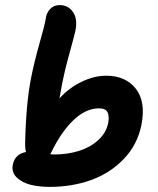

<svg xmlns="http://www.w3.org/2000/svg" viewBox="-20 -752 623 758"><path d="M176.8 -14.2Q135.7 -14.2 102.1 -22.2Q68.4 -30.3 46.4 -51Q24.4 -71.8 30.8 -103Q39.6 -144 83 -151.9Q79.1 -162.1 79.1 -182.1Q82.5 -343.8 103 -445.8Q116.2 -511.2 135.7 -579.8Q155.3 -648.4 160.2 -675.8Q162.6 -699.7 177.2 -715.8Q191.9 -731.9 215.8 -731.9Q249 -731.9 268.1 -704.6Q287.1 -677.2 277.8 -630.9Q273.4 -610.4 254.9 -543.9Q236.3 -477.5 225.1 -419.9Q218.3 -385.3 214.8 -363.8Q253.4 -405.8 302.7 -429.4Q352.1 -453.1 398.9 -453.1Q476.1 -453.1 516.4 -401.6Q556.6 -350.1 538.1 -257.8Q522.5 -180.7 468.8 -124.5Q415 -68.4 339.8 -41.3Q264.6 -14.2 176.8 -14.2ZM182.1 -149.9Q181.6 -148.9 180.2 -146.5Q178.7 -144 178.2 -143.1Q180.7 -143.1 186 -142.6Q191.4 -142.1 193.8 -142.1Q246.1 -142.1 291 -156Q335.9 -169.9 367.4 -198.5Q398.9 -227.1 407.2 -266.1Q412.1 -293.9 404.5 -309.1Q397 -324.2 370.1 -324.2Q318.8 -324.2 270 -277.6Q221.2 -231 182.1 -149.9Z"/></svg>

Font: Shantell Sans Irregular Bouncy
Style: Italic
Weight: 600
Italic angle: -11.31°
Designer: Stephen Nixon, Anya Danilova, Shantell Martin
Foundry: Arrow Type
Version: Version 1.006;[9816181b4]